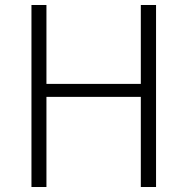

<svg xmlns="http://www.w3.org/2000/svg" viewBox="-20 -749 750 769"><path d="M106 0V-729H166V-413H544V-729H605V0H544V-361H166V0Z"/></svg>

Font: Noto Sans KR Thin Light
Style: Regular
Weight: 300
Version: Version 2.004-H2;hotconv 1.0.118;makeotfexe 2.5.65603